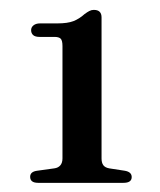

<svg xmlns="http://www.w3.org/2000/svg" viewBox="-20 -736 332 398"><path d="M62 -659.5H93Q102 -659.5 105.8 -655.8Q109.5 -652 109.5 -640.5V-407.5Q109.5 -398.5 105 -393.2Q100.5 -388 92.5 -387L56.5 -382Q42.5 -380 42.5 -369.5Q42.5 -357 59 -357H236Q253 -357 253 -369Q253 -379.5 239 -382L206.5 -387Q198 -388.5 194.2 -393.5Q190.5 -398.5 190.5 -407.5V-700Q190.5 -715.5 174.5 -715.5Q169.5 -715.5 165.2 -713.2Q161 -711 155.5 -707Q144.5 -697 132.2 -692.2Q120 -687.5 99 -687.5H63Q54.5 -687.5 49.5 -683.5Q44.5 -679.5 44.5 -673.5Q44.5 -667 48.8 -663.2Q53 -659.5 62 -659.5Z"/></svg>

Font: Fraunces 20pt
Style: Regular
Weight: 400
Version: Version 1.000;[b76b70a41]